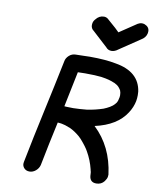

<svg xmlns="http://www.w3.org/2000/svg" viewBox="-100 -1006 879 1094"><g transform="rotate(10 339.5 -459.0)"><path d="M330 -387Q369 -388 408 -392Q455 -399 500 -414Q518 -421 535 -431Q552 -441 561 -452L569 -462Q575 -473 576 -481L579 -494Q580 -500 580 -505Q580 -521 575 -533Q570 -542 561.5 -551.5Q553 -561 534 -570H533Q504 -583 462 -589L456 -590L416 -593L362 -594L320 -593L278 -389L288 -388ZM533 13Q497 13 493 -23Q493 -45 488 -58V-59L489 -60H488Q475 -113 449 -158Q437 -181 403 -220L389 -234Q360 -259 330 -273L324 -275Q300 -285 282 -288Q280 -288 276.5 -289Q273 -290 268 -290Q263 -290 257 -291Q229 -164 204 -36Q199 -16 182.5 -2Q166 12 146 12Q126 12 114 -2Q105 -13 105 -26Q105 -31 106 -36Q136 -188 169 -339Q202 -490 233 -641Q236 -660 252.5 -675Q269 -690 291.5 -690Q314 -690 337 -691L372 -692Q463 -692 523 -680Q662 -657 678 -544Q679 -534 679 -523Q679 -506 676 -489Q669 -453 647 -419Q594 -336 467 -308Q573 -208 593 -49Q593 -42 592 -36Q590 -24 579 -9Q562 13 533 13ZM487 -746Q467 -746 455 -761L369 -840Q352 -852 352 -872Q352 -877 353 -882Q355 -895 365 -906Q384 -931 412 -931Q424 -931 434 -924Q500 -867 508 -857Q510 -858 608 -924Q620 -931 632 -931Q639 -931 646 -929Q675 -918 675 -892Q675 -887 674 -881Q669 -855 641 -839L525 -761Q506 -746 487 -746Z"/></g></svg>

Font: Bad Comic
Style: Italic
Weight: 400
Italic angle: -11°
Designer: GGBotNet
Foundry: GGBotNet
Version: 0.95